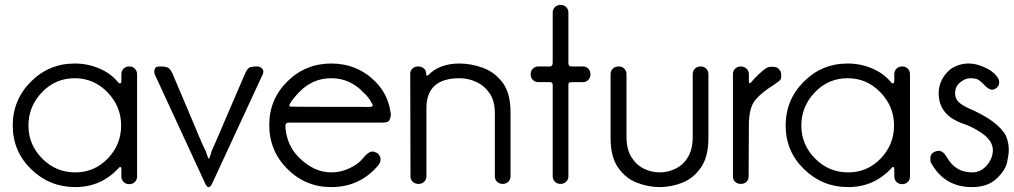

<svg xmlns="http://www.w3.org/2000/svg" viewBox="-20 -750 4135 783"><path d="M287 13Q182 13 107 -60Q32 -133 32 -238Q32 -343 106 -417Q180 -491 285 -491Q337 -491 384.5 -471Q432 -451 462 -414Q465 -410 469 -410Q471 -410 473 -411.5Q475 -413 475 -425V-448Q475 -461 484 -470Q493 -479 507 -479Q521 -479 530 -470Q539 -461 539 -448V-30Q539 -17 530 -8Q521 1 507 1Q493 1 484 -8Q475 -17 475 -30V-60Q475 -69 470 -69Q467 -69 466 -67Q394 13 287 13ZM287 -47Q365 -47 419.5 -103.5Q474 -160 474 -238Q474 -316 418.5 -373.5Q363 -431 285 -431Q206 -431 151 -373.5Q96 -316 96 -238Q96 -160 152 -103.5Q208 -47 287 -47Z M831 13Q824 13 818 1L647 -369Q616 -435 612.5 -443.5Q609 -452 609 -458Q609 -464 612.5 -471.5Q616 -479 633 -479Q659 -479 667.5 -472.5Q676 -466 683 -451L745 -305Q804 -163 814 -144Q818 -138 826 -114Q829 -103 832 -103Q834 -103 840 -123Q843 -136 847 -143Q851 -150 917 -305L980 -451Q988 -469 996.5 -474Q1005 -479 1028 -479Q1041 -479 1049 -470Q1054 -465 1054 -458Q1054 -454 1052 -448L844 1Q838 13 831 13Z M1331 13Q1226 13 1152 -61Q1078 -135 1078 -240Q1078 -345 1152 -418Q1226 -491 1331 -491Q1436 -491 1510 -418Q1563 -365 1573 -290L1574 -283Q1574 -274 1569 -262Q1564 -250 1543 -250H1160Q1150 -250 1147 -246.5Q1144 -243 1144 -236V-231Q1150 -156 1199 -108Q1260 -47 1331 -47Q1369 -47 1404.5 -63.5Q1440 -80 1458 -102Q1482 -132 1498 -132Q1507 -132 1518 -126Q1532 -115 1532 -100Q1532 -87 1522 -75Q1447 13 1331 13ZM1485 -314Q1500 -314 1500 -320Q1500 -325 1494 -332V-333Q1484 -353 1463 -372Q1408 -431 1331 -431Q1253 -431 1198 -372Q1175 -348 1163 -328Q1160 -322 1160 -319Q1160 -317 1162.5 -315.5Q1165 -314 1485 -314Z M2030 0Q2016 0 2007 -9Q1998 -18 1998 -31V-289Q1998 -339 1976.5 -370Q1955 -401 1922 -416Q1889 -431 1854 -431Q1719 -431 1719 -309V-31Q1719 -18 1710 -9Q1701 0 1687 0Q1672 0 1663 -9Q1654 -18 1654 -31L1653 -449Q1653 -462 1662 -470.5Q1671 -479 1684 -479Q1699 -479 1708.5 -471Q1718 -463 1718 -449V-446Q1718 -442 1723 -442Q1725 -442 1726 -443Q1772 -491 1854 -491Q1900 -491 1948 -474Q1996 -457 2029 -414Q2062 -371 2062 -293V-31Q2062 -18 2053 -9Q2044 0 2030 0Z M2266 0Q2252 0 2243 -9Q2234 -18 2234 -31V-403Q2234 -415 2223 -415H2175Q2162 -415 2153 -424Q2144 -433 2144 -447Q2144 -461 2153 -470Q2162 -479 2175 -479H2222Q2234 -479 2234 -495V-699Q2234 -712 2243 -721Q2252 -730 2266 -730Q2280 -730 2289 -721Q2298 -712 2298 -699V-492Q2298 -480 2310 -479H2357Q2370 -479 2379 -470Q2388 -461 2388 -447Q2388 -433 2379 -424Q2370 -415 2357 -415H2324Q2304 -415 2301 -413Q2298 -411 2298 -404V-31Q2298 -18 2289 -9Q2280 0 2266 0Z M2670 13Q2625 13 2578.5 -4.5Q2532 -22 2501 -66Q2470 -110 2470 -187V-448Q2470 -461 2479 -470Q2488 -479 2503 -479Q2517 -479 2526 -470Q2535 -461 2535 -448V-191Q2535 -142 2554.5 -110Q2574 -78 2605 -62.5Q2636 -47 2670 -47Q2705 -47 2736 -62.5Q2767 -78 2786 -110Q2805 -142 2805 -191V-448Q2805 -461 2814 -470Q2823 -479 2837 -479Q2851 -479 2860 -470Q2869 -461 2869 -448V-187Q2869 -110 2838 -66Q2807 -22 2761.5 -4.5Q2716 13 2670 13Z M3001 0Q2987 0 2978 -8.5Q2969 -17 2969 -30V-448Q2969 -461 2978 -470Q2987 -479 3001 -479Q3015 -479 3024.5 -470Q3034 -461 3034 -448V-417Q3034 -411 3037 -411Q3040 -411 3043 -414Q3055 -429 3074 -447Q3093 -465 3108 -474Q3116 -478 3126 -478Q3131 -478 3142 -476.5Q3153 -475 3161 -462Q3161 -461 3162 -461Q3166 -456 3166 -443Q3166 -441 3165.5 -433Q3165 -425 3154 -417Q3143 -409 3133 -402Q3087 -374 3060.5 -342.5Q3034 -311 3034 -239L3033 -30Q3033 -17 3024 -8.5Q3015 0 3001 0Z M3439 13Q3334 13 3259 -60Q3184 -133 3184 -238Q3184 -343 3258 -417Q3332 -491 3437 -491Q3489 -491 3536.5 -471Q3584 -451 3614 -414Q3617 -410 3621 -410Q3623 -410 3625 -411.5Q3627 -413 3627 -425V-448Q3627 -461 3636 -470Q3645 -479 3659 -479Q3673 -479 3682 -470Q3691 -461 3691 -448V-30Q3691 -17 3682 -8Q3673 1 3659 1Q3645 1 3636 -8Q3627 -17 3627 -30V-60Q3627 -69 3622 -69Q3619 -69 3618 -67Q3546 13 3439 13ZM3439 -47Q3517 -47 3571.5 -103.5Q3626 -160 3626 -238Q3626 -316 3570.5 -373.5Q3515 -431 3437 -431Q3358 -431 3303 -373.5Q3248 -316 3248 -238Q3248 -160 3304 -103.5Q3360 -47 3439 -47Z M3944 13Q3831 13 3777 -86Q3774 -89 3774 -107Q3774 -112 3777.5 -119Q3781 -126 3790.5 -130.5Q3800 -135 3808 -135Q3827 -135 3843 -106Q3878 -47 3944 -47Q3978 -47 4002 -73Q4029 -103 4029 -138Q4029 -182 3967 -218Q3937 -236 3909.5 -245Q3882 -254 3857 -271Q3808 -307 3808 -369Q3808 -426 3855 -467Q3889 -491 3930 -491Q3968 -491 4012 -467Q4039 -451 4051 -430Q4055 -423 4055 -415Q4055 -412 4053.5 -405Q4052 -398 4043 -391Q4034 -384 4026 -384Q4012 -384 3992 -406Q3977 -421 3967 -426Q3957 -431 3936 -431Q3917 -431 3896 -414.5Q3875 -398 3875 -369Q3875 -343 3899 -326Q3910 -318 3927 -310Q4051 -257 4083 -195Q4094 -167 4094 -138Q4094 -121 4087 -88Q4080 -55 4043.5 -21Q4007 13 3944 13Z"/></svg>

Font: Gardens CM
Style: Regular
Weight: 400
Designer: Created by: Aleksander Shevchuk, 2010. Modifed by: Daren Olsen, 2020.
Foundry: High-Logic / FontCreator v.13.0.0 build 2663 (64-bit)
Version: Version 3.003 Ukrainian, initial release